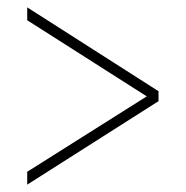

<svg xmlns="http://www.w3.org/2000/svg" viewBox="-20 -619 505 522"><path d="M54 -117V-152L379 -357L54 -564V-599L411 -371V-344Z"/></svg>

Font: Noto Serif Khmer Condensed Thin
Style: Regular
Weight: 250
Width: 3
Designer: Danh Hong and the Monotype Design Team
Foundry: Monotype Imaging Inc.
Version: Version 2.004